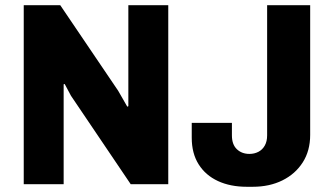

<svg xmlns="http://www.w3.org/2000/svg" viewBox="-20 -706 1275 736"><path d="M71 0V-686H211L433 -358L468 -297L472 -299V-686H625V0H481L252 -339L228 -384L224 -383V0ZM926 10Q863 10 815.5 -12Q768 -34 741.5 -76Q715 -118 715 -178V-235H869V-187Q869 -152 888 -134Q907 -116 936 -116Q955 -116 970.5 -124Q986 -132 995 -148Q1004 -164 1004 -187V-686H1169V-189Q1169 -128 1140.5 -83.5Q1112 -39 1062.5 -14.5Q1013 10 949 10Z"/></svg>

Font: Chivo Medium
Style: Bold
Weight: 700
Version: Version 2.002